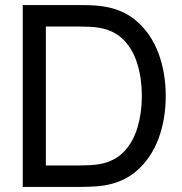

<svg xmlns="http://www.w3.org/2000/svg" viewBox="-20 -740 721 760"><path d="M70 0V-720H292Q303 -720 330.5 -719.5Q358 -719 383 -715.5Q466.5 -704.5 522.8 -654.8Q579 -605 607.5 -528.5Q636 -452 636 -360Q636 -268 607.5 -191.5Q579 -115 522.8 -65.2Q466.5 -15.5 383 -4.5Q358 -1.5 330.2 -0.8Q302.5 0 292 0ZM161.5 -85H292Q311 -85 334.5 -86.2Q358 -87.5 375.5 -90.5Q434.5 -101.5 471 -140Q507.5 -178.5 524.5 -236Q541.5 -293.5 541.5 -360Q541.5 -428 524.2 -485.5Q507 -543 470.5 -581Q434 -619 375.5 -629.5Q358 -633 334 -634Q310 -635 292 -635H161.5Z"/></svg>

Font: Manrope ExtraLight Medium
Style: Regular
Weight: 500
Version: Version 4.504